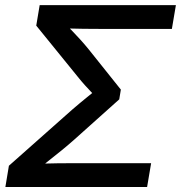

<svg xmlns="http://www.w3.org/2000/svg" viewBox="-20 -748 724 768"><path d="M1.5 0 15.6 -85 269.5 -310.1Q284.2 -322.8 299.3 -335.4Q314.5 -348.1 329.3 -360.1Q344.2 -372.1 357.9 -383.1Q371.6 -394 382.8 -402.8L374 -349.6Q363.3 -360.8 349.1 -375.5Q335 -390.1 319.8 -407Q304.7 -423.8 291.5 -440.4L125 -645.5L138.7 -727.5H683.6L667.5 -632.3H389.6Q350.1 -632.3 313.5 -632.8Q276.9 -633.3 242.7 -634.3L241.7 -652.3Q254.9 -638.7 270.3 -622.8Q285.6 -606.9 302.2 -588.6Q318.8 -570.3 335.4 -549.8L463.4 -389.6L457 -350.6L275.9 -188.5Q250 -165.5 224.6 -145Q199.2 -124.5 175.8 -106Q152.3 -87.4 131.8 -70.8L139.2 -93.3Q177.2 -94.7 217 -95Q256.8 -95.2 300.8 -95.2H584.5L568.4 0Z"/></svg>

Font: Inter 24pt Medium
Style: Italic
Weight: 500
Italic angle: -9.3988°
Designer: Rasmus Andersson
Foundry: rsms
Version: Version 4.001;git-66647c0bb